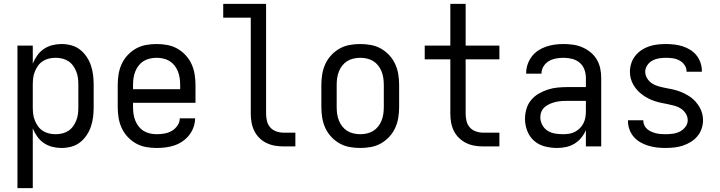

<svg xmlns="http://www.w3.org/2000/svg" viewBox="-20 -755 3715 990"><path d="M70 215V-520H149V-427Q158 -449 172 -469Q186 -489 206 -502.5Q226 -516 249.5 -522Q273 -528 297 -528Q322 -528 347 -521.5Q372 -515 392 -499.5Q412 -484 426.5 -462.5Q441 -441 449 -417Q457 -393 460 -368Q463 -343 463 -318V-202Q463 -177 460 -152Q457 -127 449 -103Q441 -79 426.5 -57.5Q412 -36 392 -20.5Q372 -5 347 1.5Q322 8 297 8Q273 8 249.5 2Q226 -4 206 -17.5Q186 -31 172 -51Q158 -71 149 -93V215ZM267 -63Q284 -63 301 -67Q318 -71 332.5 -80.5Q347 -90 357 -104Q367 -118 373.5 -134.5Q380 -151 382 -168Q384 -185 384 -202V-318Q384 -335 382 -352Q380 -369 373.5 -385.5Q367 -402 357 -416Q347 -430 332.5 -439.5Q318 -449 301 -453Q284 -457 267 -457Q249 -457 232 -453Q215 -449 200.5 -439.5Q186 -430 176 -416Q166 -402 159.5 -385.5Q153 -369 151 -352Q149 -335 149 -318V-202Q149 -185 151 -168Q153 -151 159.5 -134.5Q166 -118 176 -104Q186 -90 200.5 -80.5Q215 -71 232 -67Q249 -63 267 -63Z M788 8Q760 8 732.5 3Q705 -2 681 -15.5Q657 -29 638 -49.5Q619 -70 607.5 -95Q596 -120 591.5 -147.5Q587 -175 587 -202V-318Q587 -345 591.5 -372.5Q596 -400 607.5 -425Q619 -450 638 -470.5Q657 -491 681 -504.5Q705 -518 732.5 -523Q760 -528 787 -528Q815 -528 842.5 -523Q870 -518 894 -504.5Q918 -491 937 -470.5Q956 -450 967.5 -425Q979 -400 983.5 -372.5Q988 -345 988 -318V-225H666V-202Q666 -185 668.5 -167.5Q671 -150 677.5 -133.5Q684 -117 695 -103Q706 -89 720.5 -80Q735 -71 752.5 -67Q770 -63 788 -63Q808 -63 828 -66.5Q848 -70 865.5 -80Q883 -90 895 -107.5Q907 -125 907 -145H986Q986 -122 978 -99.5Q970 -77 955.5 -58.5Q941 -40 921.5 -26.5Q902 -13 880 -5.5Q858 2 834.5 5Q811 8 788 8ZM666 -295H909V-318Q909 -335 906.5 -352.5Q904 -370 897.5 -386.5Q891 -403 880 -417Q869 -431 854.5 -440Q840 -449 822.5 -453Q805 -457 788 -457Q770 -457 752.5 -453Q735 -449 720.5 -440Q706 -431 695 -417Q684 -403 677.5 -386.5Q671 -370 668.5 -352.5Q666 -335 666 -318Z M1503 0H1442Q1419 0 1396.5 -4Q1374 -8 1353.5 -18Q1333 -28 1317 -44Q1301 -60 1291 -80.5Q1281 -101 1277 -123.5Q1273 -146 1273 -169V-664H1131V-735H1352V-169Q1352 -150 1356.5 -131Q1361 -112 1373.5 -98Q1386 -84 1404.5 -77.5Q1423 -71 1442 -71H1503Z M1837 8Q1810 8 1782.5 3Q1755 -2 1731 -15.5Q1707 -29 1688 -49.5Q1669 -70 1657.5 -95Q1646 -120 1641.5 -147.5Q1637 -175 1637 -202V-318Q1637 -345 1641.5 -372.5Q1646 -400 1657.5 -425Q1669 -450 1688 -470.5Q1707 -491 1731 -504.5Q1755 -518 1782.5 -523Q1810 -528 1837 -528Q1865 -528 1892.5 -523Q1920 -518 1944 -504.5Q1968 -491 1987 -470.5Q2006 -450 2017.5 -425Q2029 -400 2033.5 -372.5Q2038 -345 2038 -318V-202Q2038 -175 2033.5 -147.5Q2029 -120 2017.5 -95Q2006 -70 1987 -49.5Q1968 -29 1944 -15.5Q1920 -2 1892.5 3Q1865 8 1837 8ZM1838 -63Q1855 -63 1872.5 -67Q1890 -71 1904.5 -80Q1919 -89 1930 -103Q1941 -117 1947.5 -133.5Q1954 -150 1956.5 -167.5Q1959 -185 1959 -202V-318Q1959 -335 1956.5 -352.5Q1954 -370 1947.5 -386.5Q1941 -403 1930 -417Q1919 -431 1904.5 -440Q1890 -449 1872.5 -453Q1855 -457 1838 -457Q1820 -457 1802.5 -453Q1785 -449 1770.5 -440Q1756 -431 1745 -417Q1734 -403 1727.5 -386.5Q1721 -370 1718.5 -352.5Q1716 -335 1716 -318V-202Q1716 -185 1718.5 -167.5Q1721 -150 1727.5 -133.5Q1734 -117 1745 -103Q1756 -89 1770.5 -80Q1785 -71 1802.5 -67Q1820 -63 1838 -63Z M2555 0H2471Q2448 0 2425.5 -4Q2403 -8 2383 -18Q2363 -28 2346.5 -44Q2330 -60 2320 -80.5Q2310 -101 2306 -123.5Q2302 -146 2302 -169V-449H2170V-520H2302V-735H2381V-520H2555V-449H2381V-169Q2381 -150 2385.5 -131Q2390 -112 2402.5 -98Q2415 -84 2433.5 -77.5Q2452 -71 2471 -71H2555Z M2852 8Q2821 8 2789.5 0Q2758 -8 2734 -29Q2710 -50 2698.5 -80.5Q2687 -111 2687 -142Q2687 -168 2694.5 -193.5Q2702 -219 2718.5 -239Q2735 -259 2757.5 -272Q2780 -285 2804.5 -293Q2829 -301 2855 -303.5Q2881 -306 2907 -306H3001V-353Q3001 -375 2993.5 -396Q2986 -417 2969 -431.5Q2952 -446 2930 -451.5Q2908 -457 2886 -457Q2867 -457 2847.5 -453.5Q2828 -450 2811 -440.5Q2794 -431 2783 -413.5Q2772 -396 2772 -376V-375H2693V-378Q2693 -401 2700.5 -423Q2708 -445 2722 -463.5Q2736 -482 2755 -494.5Q2774 -507 2796 -514.5Q2818 -522 2840.5 -525Q2863 -528 2886 -528Q2911 -528 2935.5 -524.5Q2960 -521 2983 -511Q3006 -501 3025.5 -485Q3045 -469 3057.5 -447.5Q3070 -426 3075 -402Q3080 -378 3080 -353V0H3001V-84Q2992 -63 2977 -44.5Q2962 -26 2942 -14Q2922 -2 2899 3Q2876 8 2852 8ZM2883 -63Q2899 -63 2915 -65.5Q2931 -68 2945 -75.5Q2959 -83 2970.5 -94.5Q2982 -106 2989 -120.5Q2996 -135 2998.5 -150.5Q3001 -166 3001 -182V-235H2907Q2891 -235 2876 -234Q2861 -233 2846 -229.5Q2831 -226 2816.5 -220Q2802 -214 2790 -204Q2778 -194 2772 -180Q2766 -166 2766 -150Q2766 -130 2776 -111Q2786 -92 2803.5 -81Q2821 -70 2841.5 -66.5Q2862 -63 2883 -63Z M3411 8Q3389 8 3367 5.5Q3345 3 3323.5 -3.5Q3302 -10 3282.5 -21Q3263 -32 3248.5 -48.5Q3234 -65 3226 -86.5Q3218 -108 3218 -130V-135H3297V-133Q3297 -120 3302.5 -108.5Q3308 -97 3317.5 -89Q3327 -81 3338.5 -76Q3350 -71 3362 -68Q3374 -65 3386.5 -64Q3399 -63 3411 -63Q3430 -63 3449 -65.5Q3468 -68 3485 -76.5Q3502 -85 3514 -100.5Q3526 -116 3526 -135Q3526 -153 3516.5 -168.5Q3507 -184 3492.5 -194Q3478 -204 3460.5 -209Q3443 -214 3425.5 -217.5Q3408 -221 3390.5 -224.5Q3373 -228 3356.5 -233.5Q3340 -239 3324 -247Q3308 -255 3293.5 -265.5Q3279 -276 3267 -289Q3255 -302 3246 -317.5Q3237 -333 3232.5 -350Q3228 -367 3228 -385Q3228 -407 3235 -428.5Q3242 -450 3255.5 -467Q3269 -484 3287.5 -496.5Q3306 -509 3327 -516Q3348 -523 3370 -525.5Q3392 -528 3414 -528Q3435 -528 3456.5 -525.5Q3478 -523 3499 -516.5Q3520 -510 3538.5 -498.5Q3557 -487 3570.5 -470.5Q3584 -454 3591.5 -433Q3599 -412 3599 -390V-385H3520V-387Q3520 -405 3509.5 -420Q3499 -435 3483 -443.5Q3467 -452 3449 -454.5Q3431 -457 3414 -457Q3395 -457 3377 -454Q3359 -451 3343.5 -442.5Q3328 -434 3317.5 -418.5Q3307 -403 3307 -385Q3307 -367 3316.5 -351.5Q3326 -336 3340.5 -326Q3355 -316 3372 -311Q3389 -306 3406.5 -302.5Q3424 -299 3441.5 -295.5Q3459 -292 3476 -286.5Q3493 -281 3509 -273Q3525 -265 3539.5 -255Q3554 -245 3566 -231.5Q3578 -218 3587 -202.5Q3596 -187 3600.5 -170Q3605 -153 3605 -135Q3605 -113 3597.5 -91Q3590 -69 3575.5 -52Q3561 -35 3541.5 -23Q3522 -11 3500.5 -4Q3479 3 3456.5 5.5Q3434 8 3411 8Z"/></svg>

Font: Iosevka Pride
Style: Regular
Weight: 400
Monospace: yes
Designer: Belleve Invis
Foundry: Belleve Invis
Version: Version 30.3.1; ttfautohint (v1.8.4)